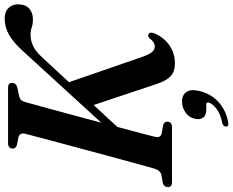

<svg xmlns="http://www.w3.org/2000/svg" viewBox="-114 -646 995 820"><g transform="rotate(-90 384.0 -236.5)"><path d="M209 -72Q203.5 -49 223.5 -44L259 -38Q274 -32.5 274 -21Q274 0 250 0H15Q-5.5 0 -5.5 -17.5Q-5.5 -33.5 11.5 -39L45.5 -45Q66.5 -50 73.5 -75.5Q79.5 -96 91.2 -139Q103 -182 118.2 -237.8Q133.5 -293.5 149.5 -353.8Q165.5 -414 180.5 -469.2Q195.5 -524.5 206.5 -566.5Q217.5 -608.5 222.5 -627.5Q227.5 -650 208 -655.5L173 -662.5Q159 -668 159 -680Q159 -700 182.5 -700H420Q439.5 -700 439.5 -682.5Q439.5 -667 422 -661L381.5 -652.5Q371 -649.5 365.8 -643.8Q360.5 -638 357 -624.5Q351 -603 337 -552Q323 -501 305.2 -434.8Q287.5 -368.5 269.5 -302L573 -634Q612 -677.5 645 -696Q678 -714.5 714 -714.5Q743.5 -714.5 759.2 -698.2Q775 -682 775 -658Q775 -626 757.2 -610Q739.5 -594 711.5 -594Q690.5 -594 676.5 -599Q662.5 -604 644.5 -604Q621 -604 598 -593.5Q575 -583 549.5 -555.5L442.5 -440L551 -125.5Q560.5 -99 570.5 -86.2Q580.5 -73.5 596 -73.5Q613 -73.5 629 -95Q637.5 -104 645.5 -101Q659 -96.5 651 -75Q633.5 -34 599.8 -10.8Q566 12.5 523 12.5Q487.5 12.5 468 -5.8Q448.5 -24 434.5 -66.5L345 -334.5L251.5 -233.5Q236.5 -178.5 225.2 -135.2Q214 -92 209 -72ZM327 146.5Q300 146.5 290.5 132Q281 117.5 286.5 96Q292.5 72.5 313.2 57.8Q334 43 359.5 43Q388.5 43 401.2 62.5Q414 82 404 120.5Q391 170.5 355.2 201Q319.5 231.5 271.5 240Q252 243.5 253 230Q254 218 268.5 214.5Q305.5 208 328.2 190.5Q351 173 355.5 157.5Q358 146.5 347 146.5Z"/></g></svg>

Font: Fraunces 144pt S050 SemiBold
Style: Italic
Weight: 600
Italic angle: -16°
Version: Version 1.000; ttfautohint (v1.8.3)